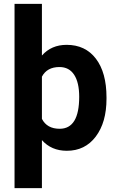

<svg xmlns="http://www.w3.org/2000/svg" viewBox="-20 -770 607 993"><path d="M530.8 -259.3Q530.8 -137.2 475.3 -63.7Q419.9 9.8 325.7 9.8Q245.6 9.8 196.8 -45.4V203.1H55.2V-750H196.8V-482.9Q245.6 -538.1 324.7 -538.1Q421.4 -538.1 476.1 -466.3Q530.8 -394.5 530.8 -266.1ZM389.6 -269.5Q389.6 -343.3 363.5 -383.3Q337.4 -423.3 287.6 -423.3Q223.1 -423.3 196.8 -373.5V-155.3Q223.1 -104 288.6 -104Q389.6 -104 389.6 -269.5Z"/></svg>

Font: TypoPRO Roboto
Style: Bold
Weight: 700
Designer: Google
Version: Version 2.136; 2016